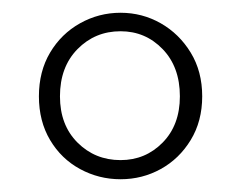

<svg xmlns="http://www.w3.org/2000/svg" viewBox="-20 -759 376 301"><path d="M169 -508Q208 -508 235 -535.5Q262 -563 262 -608Q262 -654 235 -682Q208 -710 169 -710Q129 -710 101.5 -682Q74 -654 74 -608Q74 -563 101.5 -535.5Q129 -508 169 -508ZM169 -478Q135 -478 105.5 -494Q76 -510 58.5 -539.5Q41 -569 41 -608Q41 -647 58.5 -676.5Q76 -706 105.5 -722.5Q135 -739 169 -739Q203 -739 232 -722.5Q261 -706 279 -676.5Q297 -647 297 -608Q297 -569 279 -539.5Q261 -510 232 -494Q203 -478 169 -478Z"/></svg>

Font: Noto Serif JP
Style: Regular
Weight: 200
Designer: Ryoko NISHIZUKA 西塚涼子 (kana & ideographs); Frank Grießhammer (Latin, Greek & Cyrillic); Wenlong ZHANG 张文龙 (bopomofo); San
Foundry: Adobe
Version: Version 2.001;hotconv 1.1.0;makeotfexe 2.6.0